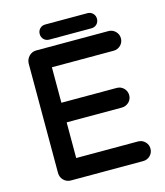

<svg xmlns="http://www.w3.org/2000/svg" viewBox="-121 -903 864 1006"><g transform="rotate(-15 311.5 -400.0)"><path d="M219.7 -812.5H448.2Q465.8 -812.5 477.5 -800.8Q489.3 -789.1 489.3 -771.5Q489.3 -753.9 477.5 -742.2Q465.8 -730.5 448.2 -730.5H219.7Q202.1 -730.5 190.4 -742.2Q178.7 -753.9 178.7 -771.5Q178.7 -789.1 190.4 -800.8Q202.1 -812.5 219.7 -812.5ZM83 -43.9V-636.7Q83 -659.2 99.6 -676.8Q116.2 -693.4 138.7 -693.4H530.3Q552.7 -693.4 568.4 -677.7Q584 -662.1 584 -640.1Q584 -618.2 568.4 -602.5Q551.8 -586.9 530.3 -586.9H196.3Q195.3 -586.9 195.3 -586.9Q195.3 -586.9 195.3 -585.9V-394.5H495.1Q517.6 -394.5 533.2 -378.9Q548.8 -363.3 548.8 -340.8Q548.8 -319.3 533.2 -303.7Q516.6 -288.1 495.1 -288.1H195.3V-95.7V-94.7Q196.3 -94.7 196.3 -94.7H530.3Q552.7 -94.7 568.4 -79.1Q584 -63.5 584 -41.5Q584 -19.5 568.4 -3.9Q551.8 11.7 530.3 11.7H138.7Q115.2 11.7 99.1 -4.4Q83 -20.5 83 -43.9ZM195.3 -93.8ZM194.3 -586.9Z"/></g></svg>

Font: FakePearl
Style: SemiBold
Weight: 400
Version: Version 1.2